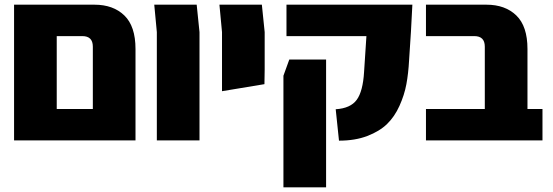

<svg xmlns="http://www.w3.org/2000/svg" viewBox="-20 -599 2359 819"><path d="M383 -579Q463 -579 510.5 -533Q558 -487 558 -390V0H376H77H40V-579H222ZM222 -134H376V-400Q376 -445 331 -445H222Z M649 0V-462L638 -579H819L831 -462V0Z M927 -210V-462L916 -579H1097L1109 -462V-303L1108 -240Z M1426 1 1412 -133Q1475 -137 1501.5 -173Q1528 -209 1533 -292L1543 -445H1202V-579H1739L1733 -465L1725 -342Q1722 -286 1713.5 -240Q1705 -194 1684 -147.5Q1663 -101 1631 -70Q1599 -39 1547 -19Q1495 1 1426 1ZM1189 200V-276L1214 -345H1371V200Z M2230 -134H2294V0H2048H1797V-134H2048V-400Q2048 -445 2003 -445H1797V-579H2055Q2135 -579 2182.5 -533Q2230 -487 2230 -390Z"/></svg>

Font: Assistant ExtraBold
Style: Regular
Weight: 800
Designer: Hebrew By Ben Nathan, Latin by Paul Hunt
Version: Version 2.001;PS 002.001;hotconv 1.0.88;makeotf.lib2.5.64775